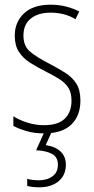

<svg xmlns="http://www.w3.org/2000/svg" viewBox="-20 -559 401 819"><path d="M323 -130Q323 -65 284 -27.5Q245 10 168 10Q126 10 92.5 0Q59 -10 37 -22V-63Q64 -46 98 -35.5Q132 -25 168 -25Q228 -25 256.5 -53Q285 -81 285 -130Q285 -163 272 -184Q259 -205 234 -221Q209 -237 175 -254Q137 -273 107.5 -292Q78 -311 60.5 -338Q43 -365 43 -407Q43 -465 82.5 -502Q122 -539 196 -539Q231 -539 262 -531Q293 -523 318 -510L302 -477Q257 -505 195 -505Q143 -505 111.5 -480Q80 -455 80 -407Q80 -362 109 -338Q138 -314 191 -287Q227 -268 257.5 -249Q288 -230 305.5 -202.5Q323 -175 323 -130ZM261 143Q261 188 230 214Q199 240 147 240Q118 240 96 234V204Q119 210 145 210Q181 210 204 193Q227 176 227 144Q227 111 202 97.5Q177 84 134 82L171 0H202L175 60Q216 66 238.5 87.5Q261 109 261 143Z"/></svg>

Font: Noto Sans Telugu Condensed ExtraLight
Style: Regular
Weight: 200
Width: 3
Designer: Jelle Bosma - Monotype Design Team
Foundry: Monotype Imaging Inc.
Version: Version 2.005; ttfautohint (v1.8.4.7-5d5b)